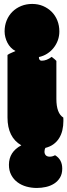

<svg xmlns="http://www.w3.org/2000/svg" viewBox="-20 -749 342 976"><path d="M88.4 -10.3Q18.1 -50.8 18.1 -152.3V-469.7Q26.9 -476.1 37.1 -480Q47.4 -483.9 58.6 -489.7Q45.4 -496.6 34.9 -507.6Q24.4 -518.6 17.6 -532Q10.7 -545.4 7.1 -560.1Q3.4 -574.7 3.4 -589.4Q3.4 -619.6 13.9 -645.3Q24.4 -670.9 43.2 -689.5Q62 -708 87.6 -718.5Q113.3 -729 143.6 -729Q173.8 -729 199 -718.3Q224.1 -707.5 242.7 -689Q261.2 -670.4 271.5 -644.8Q281.7 -619.1 281.7 -589.4Q281.7 -565.9 274.2 -544.7Q266.6 -523.4 252.7 -505.9Q238.8 -488.3 219.7 -476.1Q200.7 -463.9 177.7 -459Q177.7 -440.4 191.9 -440.4Q217.3 -440.4 242.7 -460Q261.7 -445.3 266.6 -439.5V-246.1Q266.6 -173.3 301.8 -151.4Q302.2 -149.9 302.2 -142.1V-133.3Q302.2 -109.4 297.1 -87.4Q292 -65.4 281 -47.4Q270 -29.3 252.7 -16.4Q235.4 -3.4 210.4 2.9Q208.5 6.3 207.3 11.5Q206.1 16.6 206.1 22.2Q206.1 27.8 208 32.7Q210 37.6 213.4 41Q220.2 47.4 232.9 47.4Q246.6 47.4 259.8 40Q296.4 61.5 296.4 108.4Q296.4 135.3 284.9 154.1Q273.4 172.9 254.9 184.6Q236.3 196.3 213.4 201.4Q190.4 206.5 167 206.5Q140.1 206.5 114.5 199.5Q88.9 192.4 69.1 177.7Q49.3 163.1 37.4 140.9Q25.4 118.7 25.4 88.9Q25.4 22.9 88.4 -10.3Z"/></svg>

Font: Modak sl
Style: Regular
Weight: 400
Designer: Sarang Kulkarni, Maithili Shingre, Noopur Datye
Foundry: Ek Type
Version: Version 1.036;PS Version 1.000;hotconv 1.0.79;makeotf.lib2.5